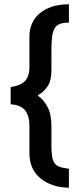

<svg xmlns="http://www.w3.org/2000/svg" viewBox="-20 -725 365 900"><path d="M303 -619Q277 -619 261 -613Q245 -607 236 -592Q227 -577 224 -551Q221 -525 221 -486V-393Q221 -347 202.5 -319.5Q184 -292 158 -279V-276Q184 -259 202.5 -224Q221 -189 221 -135V-43Q221 -10 224.5 10Q228 30 237 41.5Q246 53 262 58Q278 63 303 66V155Q220 153 169 110.5Q118 68 118 -7V-135Q118 -182 97 -208Q76 -234 30 -236V-317Q75 -323 96.5 -344.5Q118 -366 118 -415V-555Q118 -587 130 -614.5Q142 -642 165.5 -662Q189 -682 223.5 -693.5Q258 -705 303 -705Z"/></svg>

Font: Ek Mukta ExtraBold
Style: Regular
Weight: 800
Designer: Girish Dalvi and Yashodeep Gholap
Foundry: Ek Type
Version: Version 2.538;PS 1.002;hotconv 16.6.51;makeotf.lib2.5.65220;